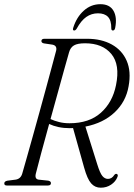

<svg xmlns="http://www.w3.org/2000/svg" viewBox="-22 -885 638 916"><path d="M538 -40Q529.5 -18.5 508 -4Q486.5 10.5 458.5 10.5Q431 10.5 412.8 -10.2Q394.5 -31 379.5 -85L326.5 -274Q319 -274 311 -273.5Q282 -273.5 257.2 -278.8Q232.5 -284 212.5 -293.5Q192 -219.5 174.8 -155.5Q157.5 -91.5 149 -57Q142.5 -31 162 -28L209 -23Q221 -20 221 -11.5Q221 0 206.5 0H10.5Q-2 0 -1.5 -10.5Q-1.5 -20 13.5 -23L52.5 -28Q76.5 -31.5 84 -56.5Q92 -84.5 105.2 -130.8Q118.5 -177 134.2 -234Q150 -291 166.8 -351.5Q183.5 -412 198.8 -468.5Q214 -525 226.5 -571Q239 -617 246 -644Q251 -667.5 228 -672L187.5 -678Q175.5 -680.5 175.5 -689.5Q176 -700 190 -700H393.5Q462 -700 511.2 -672.8Q560.5 -645.5 582.5 -594.8Q604.5 -544 591.5 -473.5Q579 -400 525 -349Q471 -298 385.5 -281L442 -101Q455 -59 466.5 -45.2Q478 -31.5 493 -31.5Q511.5 -31.5 523.5 -50.5Q529.5 -57.5 535.5 -55Q543 -51.5 538 -40ZM307.5 -635.5Q299 -606.5 285 -555.8Q271 -505 253.8 -442.8Q236.5 -380.5 219 -317Q237 -308.5 259.8 -302.8Q282.5 -297 309.5 -297Q403 -297 459 -346.8Q515 -396.5 531.5 -479Q551.5 -576.5 509.2 -627.5Q467 -678.5 384 -678.5Q348 -678.5 331 -668.5Q314 -658.5 307.5 -635.5ZM445.5 -821.5Q414.5 -821.5 389.8 -804.2Q365 -787 344 -748.5Q338.5 -739.5 332 -739.5Q323 -739.5 327.5 -753Q343.5 -803.5 377.8 -834.2Q412 -865 457 -865Q501 -865 519.2 -834Q537.5 -803 527.5 -752Q525 -739.5 516.5 -739.5Q509.5 -739.5 509 -748.5Q509.5 -787.5 493.2 -804.5Q477 -821.5 445.5 -821.5Z"/></svg>

Font: Fraunces 144pt S050 Light
Style: Italic
Weight: 300
Italic angle: -16°
Version: Version 1.000; ttfautohint (v1.8.3)